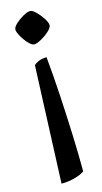

<svg xmlns="http://www.w3.org/2000/svg" viewBox="-122 -545 451 853"><g transform="rotate(-15 104.0 -118.5)"><path d="M93 -359Q82 -359 66.5 -375.5Q51 -392 39.5 -412.5Q28 -433 28 -444Q28 -455 43.5 -469.5Q59 -484 79 -495.5Q99 -507 112 -507Q123 -507 139 -491Q155 -475 167.5 -455.5Q180 -436 180 -424Q180 -413 163 -397.5Q146 -382 125 -370.5Q104 -359 93 -359ZM49 270 71 -269Q76 -275 90.5 -282Q105 -289 130 -290Q138 -208 143.5 -114Q149 -20 152.5 72Q156 164 156 242Q140 254 110 262Q80 270 49 270Z"/></g></svg>

Font: Texturina 72pt Medium
Style: Regular
Weight: 500
Designer: Guillermo Torres Carreño
Foundry: Omnibus-Type
Version: Version 1.002; ttfautohint (v1.8.3)